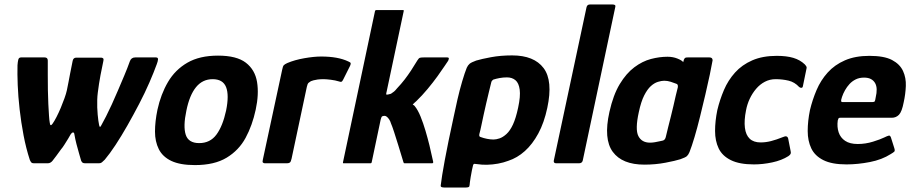

<svg xmlns="http://www.w3.org/2000/svg" viewBox="-20 -728 4075 856"><path d="M131 0Q123 0 119.5 -4Q116 -8 113 -15Q96 -67 85 -125Q74 -183 67.5 -240.5Q61 -298 59 -348.5Q57 -399 58 -437Q59 -452 61.5 -462Q64 -472 74 -472H179Q193 -472 193 -458Q193 -428 193 -394Q193 -360 193.5 -326.5Q194 -293 195.5 -263.5Q197 -234 198.5 -212Q200 -190 202 -180Q204 -162 214 -176Q222 -187 232 -206.5Q242 -226 251 -247.5Q260 -269 267.5 -290Q275 -311 278 -325Q282 -343 285.5 -362.5Q289 -382 292.5 -399.5Q296 -417 299 -432Q302 -447 304 -457Q307 -471 320 -471H431Q436 -471 439.5 -468Q443 -465 441 -457Q435 -430 428 -392.5Q421 -355 416 -315Q414 -300 413.5 -283Q413 -266 413.5 -249Q414 -232 415.5 -217Q417 -202 418.5 -190Q420 -178 422 -170Q425 -155 432 -170Q441 -186 453 -209.5Q465 -233 478.5 -262.5Q492 -292 506 -325Q520 -358 534 -391Q548 -424 559 -455Q565 -472 583 -472H675Q685 -472 684.5 -463.5Q684 -455 679 -442Q666 -406 646 -360Q626 -314 600.5 -265Q575 -216 548 -168.5Q521 -121 495 -81.5Q469 -42 447 -16Q439 -8 434 -4Q429 0 421 0H361Q352 0 348.5 -2.5Q345 -5 342 -11Q339 -22 333 -42Q327 -62 321 -85.5Q315 -109 312 -127Q311 -138 305.5 -137.5Q300 -137 295 -129Q292 -123 284 -110Q276 -97 267.5 -83.5Q259 -70 252 -62Q242 -48 230.5 -32.5Q219 -17 214 -11Q211 -7 205.5 -3.5Q200 0 193 0Z M849 8Q783 8 744 -10.5Q705 -29 688 -63Q671 -97 671 -141.5Q671 -186 682 -239Q697 -308 729 -362.5Q761 -417 815.5 -448.5Q870 -480 952 -480Q1035 -480 1076 -448.5Q1117 -417 1126 -362.5Q1135 -308 1120 -239Q1105 -169 1075 -113.5Q1045 -58 990.5 -25Q936 8 849 8ZM868 -90Q917 -90 945 -128Q973 -166 988 -235Q1002 -304 988 -339.5Q974 -375 928 -375Q883 -375 854 -339.5Q825 -304 811 -235Q796 -165 808 -127.5Q820 -90 868 -90Z M1412 -476Q1487 -476 1533 -454Q1543 -450 1543.5 -446Q1544 -442 1541 -435L1510 -373Q1506 -365 1502.5 -363.5Q1499 -362 1491 -365Q1475 -370 1454.5 -372.5Q1434 -375 1423 -375Q1407 -375 1396 -373.5Q1385 -372 1378 -370Q1371 -368 1366 -366Q1361 -363 1356 -359Q1351 -355 1348 -341L1280 -21Q1277 -7 1272.5 -3.5Q1268 0 1259 0H1161Q1156 0 1152.5 -3Q1149 -6 1152 -17L1238 -417Q1241 -433 1245.5 -437.5Q1250 -442 1261 -447Q1294 -461 1337 -468.5Q1380 -476 1412 -476Z M1509 -4 1652 -679Q1653 -683 1657 -683H1777Q1781 -683 1780 -679L1703 -316Q1702 -314 1702 -310Q1702 -306 1703 -306Q1708 -306 1713.5 -307.5Q1719 -309 1723 -310Q1732 -316 1737 -320Q1742 -324 1750 -334Q1769 -354 1784 -373.5Q1799 -393 1812.5 -413.5Q1826 -434 1841 -459Q1847 -469 1852.5 -470.5Q1858 -472 1870 -472H1973Q1982 -472 1981 -466.5Q1980 -461 1978 -457Q1975 -453 1962.5 -434Q1950 -415 1930.5 -388Q1911 -361 1886.5 -331.5Q1862 -302 1836 -277Q1830 -272 1827 -269Q1824 -266 1820 -262Q1821 -261 1824.5 -259Q1828 -257 1829 -255Q1843 -238 1855 -208.5Q1867 -179 1877 -145Q1887 -111 1894.5 -80.5Q1902 -50 1906 -30Q1910 -10 1911 -8Q1913 0 1906 0Q1903 0 1885 0Q1867 0 1845.5 0Q1824 0 1806.5 0Q1789 0 1786 0Q1782 0 1781 -0.5Q1780 -1 1778 -7Q1778 -7 1771.5 -28.5Q1765 -50 1755.5 -81Q1746 -112 1737 -139.5Q1728 -167 1723 -178Q1721 -186 1715.5 -195Q1710 -204 1702.5 -209Q1695 -214 1683 -209Q1680 -206 1677 -194L1637 -4Q1636 0 1632 0H1512Q1508 0 1509 -4Z M1945 98Q1949 62 1963 -14Q1977 -90 2003 -209Q2010 -243 2019.5 -284.5Q2029 -326 2040.5 -365Q2052 -404 2061 -426Q2066 -437 2073.5 -443.5Q2081 -450 2103 -458Q2126 -465 2169 -473Q2212 -481 2263 -481Q2361 -481 2403.5 -424.5Q2446 -368 2420 -247Q2406 -181 2380 -133Q2354 -85 2320 -54.5Q2286 -24 2246 -11Q2225 -3 2200.5 1.5Q2176 6 2152 6.5Q2128 7 2110 4Q2101 3 2096 2.5Q2091 2 2089 9Q2087 16 2084 31Q2081 46 2078.5 61Q2076 76 2075 84Q2074 97 2072.5 102.5Q2071 108 2056 108H1961Q1953 108 1948.5 106Q1944 104 1945 98ZM2117 -130Q2116 -123 2117.5 -120.5Q2119 -118 2123 -117Q2136 -112 2151.5 -109Q2167 -106 2180 -106Q2192 -106 2207 -111Q2222 -116 2238 -130.5Q2254 -145 2267 -173Q2280 -201 2290 -248Q2301 -299 2297 -328.5Q2293 -358 2278 -370.5Q2263 -383 2240 -383Q2223 -383 2207 -380Q2191 -377 2179 -373Q2176 -371 2173.5 -368Q2171 -365 2170 -360Q2165 -339 2159 -315Q2153 -291 2147.5 -266.5Q2142 -242 2136.5 -217.5Q2131 -193 2126.5 -170.5Q2122 -148 2117 -130Z M2449 -12 2595 -696Q2598 -708 2610 -708H2711Q2727 -708 2723 -696L2578 -12Q2575 0 2561 0H2460Q2447 0 2449 -12Z M2853 6Q2754 6 2712 -51Q2670 -108 2697 -229Q2714 -305 2743 -353Q2772 -401 2808 -428Q2844 -455 2882 -465Q2920 -475 2956 -475Q2980 -475 3000 -467Q3020 -459 3026 -451L3029 -462Q3032 -469 3035.5 -470.5Q3039 -472 3046 -472H3143Q3157 -472 3157 -459Q3153 -436 3144.5 -395Q3136 -354 3124.5 -305.5Q3113 -257 3101 -208Q3089 -159 3076.5 -117Q3064 -75 3054 -50Q3049 -38 3042.5 -32Q3036 -26 3013 -18Q2991 -11 2946.5 -2.5Q2902 6 2853 6ZM2878 -92Q2889 -92 2900 -94Q2911 -96 2920 -98Q2929 -100 2934 -101Q2939 -102 2942.5 -105.5Q2946 -109 2948 -116Q2953 -138 2959 -161.5Q2965 -185 2971 -209Q2977 -233 2982.5 -256.5Q2988 -280 2992.5 -300.5Q2997 -321 3002 -339Q3003 -346 3001 -350Q2999 -354 2994 -355Q2984 -359 2970 -363.5Q2956 -368 2941 -368Q2929 -368 2913 -363Q2897 -358 2881.5 -344Q2866 -330 2852 -302.5Q2838 -275 2828 -228Q2811 -151 2826 -121.5Q2841 -92 2878 -92Z M3341 5Q3277 5 3238.5 -14Q3200 -33 3184 -66.5Q3168 -100 3168 -144Q3168 -188 3178 -237Q3189 -283 3207.5 -326.5Q3226 -370 3257 -404.5Q3288 -439 3334 -459Q3380 -479 3443 -479Q3487 -479 3517 -470Q3547 -461 3568 -441Q3575 -433 3576 -429.5Q3577 -426 3575 -419L3560 -346Q3559 -337 3553.5 -336.5Q3548 -336 3543 -340Q3523 -362 3495.5 -368.5Q3468 -375 3438 -375Q3412 -375 3390 -363.5Q3368 -352 3351 -332Q3334 -312 3322.5 -287.5Q3311 -263 3306 -236Q3297 -191 3301 -158.5Q3305 -126 3322.5 -109.5Q3340 -93 3371 -93Q3394 -93 3417.5 -99Q3441 -105 3471 -117Q3490 -126 3494 -110L3505 -54Q3507 -46 3504.5 -41.5Q3502 -37 3495 -32Q3465 -13 3423 -4Q3381 5 3341 5Z M3591 -237Q3602 -283 3620.5 -326.5Q3639 -370 3670 -404.5Q3701 -439 3747 -459Q3793 -479 3856 -479Q3922 -479 3957 -460.5Q3992 -442 4006 -411.5Q4020 -381 4018.5 -344.5Q4017 -308 4009 -272Q4001 -230 3988 -216.5Q3975 -203 3956 -203H3726Q3720 -203 3718.5 -200.5Q3717 -198 3715 -191Q3711 -162 3719 -138Q3727 -114 3748 -100Q3769 -86 3804 -86Q3839 -86 3872.5 -96.5Q3906 -107 3922 -115Q3936 -122 3943 -123.5Q3950 -125 3954 -109L3967 -68Q3971 -56 3967 -52Q3963 -48 3951 -41Q3912 -16 3858 -5.5Q3804 5 3754 5Q3689 5 3651 -14Q3613 -33 3597 -66.5Q3581 -100 3581 -144Q3581 -188 3591 -237ZM3884 -293Q3889 -314 3888.5 -330Q3888 -346 3881.5 -357.5Q3875 -369 3863 -375.5Q3851 -382 3832 -382Q3811 -382 3795 -374Q3779 -366 3767.5 -353.5Q3756 -341 3747.5 -326Q3739 -311 3734 -296Q3729 -281 3730 -277Q3731 -273 3735 -273Q3769 -273 3803 -273Q3837 -273 3870 -273Q3878 -273 3880 -276.5Q3882 -280 3884 -293Z"/></svg>

Font: Glory
Style: Bold Italic
Weight: 700
Italic angle: -12°
Version: Version 1.011